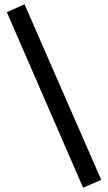

<svg xmlns="http://www.w3.org/2000/svg" viewBox="-20 -715 508 901"><path d="M370 166 12 -658 95 -695 455 129Z"/></svg>

Font: Faustina Light
Style: Bold
Weight: 700
Version: Version 1.200